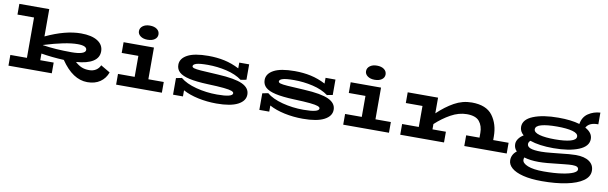

<svg xmlns="http://www.w3.org/2000/svg" viewBox="-54 -1284 6650 2099"><g transform="rotate(10 3270.5 -234.5)"><path d="M1132 -119Q1108 -51 1051 -11.5Q994 28 909 28Q747 28 615 -167Q481 -173 362 -193V-119H511V0H30V-119H214V-567H30V-686H362V-383Q579 -485 751 -485Q870 -485 935.5 -443.5Q1001 -402 1001 -329Q1001 -258 937 -217.5Q873 -177 750 -168Q788 -134 823.5 -119.5Q859 -105 905 -105Q950 -105 981.5 -125Q1013 -145 1028 -180ZM362 -286Q503 -264 683 -264Q757 -264 797 -277.5Q837 -291 837 -316Q837 -363 735 -363Q605 -363 362 -288Z M1369 -620Q1369 -655 1399 -677.5Q1429 -700 1477 -700Q1527 -700 1556.5 -678Q1586 -656 1586 -620Q1586 -586 1556.5 -564.5Q1527 -543 1477 -543Q1429 -543 1399 -565Q1369 -587 1369 -620ZM1733 -119V0H1225V-119H1410V-352H1225V-471H1562V-119Z M2657 -142Q2657 -71 2577 -29Q2497 13 2340 13Q2235 13 2136.5 -8Q2038 -29 1967 -68V0H1857V-184L1921 -197Q1984 -144 2096.5 -114.5Q2209 -85 2330 -85Q2502 -85 2502 -129Q2502 -143 2477.5 -152.5Q2453 -162 2389.5 -168.5Q2326 -175 2209 -179Q2081 -184 2004 -201.5Q1927 -219 1892 -251Q1857 -283 1857 -333Q1857 -402 1933.5 -443.5Q2010 -485 2166 -485Q2261 -485 2344.5 -467Q2428 -449 2509 -407V-471H2619V-300L2556 -288Q2487 -339 2384.5 -363Q2282 -387 2176 -387Q2086 -387 2049.5 -375.5Q2013 -364 2013 -344Q2013 -331 2035.5 -324Q2058 -317 2114 -313Q2170 -309 2302 -302Q2492 -292 2574.5 -253.5Q2657 -215 2657 -142Z M3615 -142Q3615 -71 3535 -29Q3455 13 3298 13Q3193 13 3094.5 -8Q2996 -29 2925 -68V0H2815V-184L2879 -197Q2942 -144 3054.5 -114.5Q3167 -85 3288 -85Q3460 -85 3460 -129Q3460 -143 3435.5 -152.5Q3411 -162 3347.5 -168.5Q3284 -175 3167 -179Q3039 -184 2962 -201.5Q2885 -219 2850 -251Q2815 -283 2815 -333Q2815 -402 2891.5 -443.5Q2968 -485 3124 -485Q3219 -485 3302.5 -467Q3386 -449 3467 -407V-471H3577V-300L3514 -288Q3445 -339 3342.5 -363Q3240 -387 3134 -387Q3044 -387 3007.5 -375.5Q2971 -364 2971 -344Q2971 -331 2993.5 -324Q3016 -317 3072 -313Q3128 -309 3260 -302Q3450 -292 3532.5 -253.5Q3615 -215 3615 -142Z M3890 -620Q3890 -655 3920 -677.5Q3950 -700 3998 -700Q4048 -700 4077.5 -678Q4107 -656 4107 -620Q4107 -586 4077.5 -564.5Q4048 -543 3998 -543Q3950 -543 3920 -565Q3890 -587 3890 -620ZM4254 -119V0H3746V-119H3931V-352H3746V-471H4083V-119Z M5561 -119V0H5090V-119H5238V-172Q5238 -249 5198 -298.5Q5158 -348 5059 -348Q4970 -348 4881.5 -299Q4793 -250 4716 -178V-119H4865V0H4379V-119H4564V-352H4379V-471H4716V-297Q4804 -381 4895.5 -432Q4987 -483 5090 -483Q5251 -483 5320.5 -389.5Q5390 -296 5390 -158V-119Z M6511 25Q6511 91 6445.5 137Q6380 183 6262 207Q6144 231 5990 231Q5868 231 5782.5 209.5Q5697 188 5654 150.5Q5611 113 5611 65Q5611 32 5625.5 5Q5640 -22 5666 -41Q5634 -73 5634 -118Q5634 -149 5654.5 -178Q5675 -207 5709 -227Q5665 -265 5665 -315Q5665 -397 5772 -440.5Q5879 -484 6052 -484Q6193 -484 6287 -456Q6300 -535 6359 -574.5Q6418 -614 6492 -618V-488Q6391 -490 6358 -428Q6439 -385 6439 -315Q6439 -233 6332 -189.5Q6225 -146 6052 -146Q5894 -146 5792 -182Q5772 -164 5772 -143Q5772 -114 5808.5 -99.5Q5845 -85 5929 -85Q5973 -85 6040 -92Q6107 -99 6121 -100Q6250 -115 6309 -115Q6405 -115 6458 -78Q6511 -41 6511 25ZM5817 -315Q5817 -279 5880.5 -261.5Q5944 -244 6052 -244Q6160 -244 6223.5 -261.5Q6287 -279 6287 -315Q6287 -352 6224 -369Q6161 -386 6052 -386Q5943 -386 5880 -369Q5817 -352 5817 -315ZM6359 38Q6359 18 6342.5 9Q6326 0 6289 0Q6260 0 6209 5.5Q6158 11 6146 12Q5998 30 5920 30Q5826 30 5758 9Q5753 22 5753 35Q5753 73 5815 98Q5877 123 5990 123Q6109 123 6192.5 110.5Q6276 98 6317.5 79Q6359 60 6359 38Z"/></g></svg>

Font: BioRhyme Expanded ExtraBold
Style: Regular
Weight: 800
Width: 7
Designer: Aoife Mooney
Foundry: Aoife Mooney Type
Version: Version 1.000